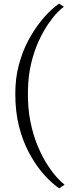

<svg xmlns="http://www.w3.org/2000/svg" viewBox="-20 -846 432 1048"><path d="M63.5 -334Q63.5 -420 83 -492.2Q102.5 -564.5 133 -622.2Q163.5 -680 197 -722.5Q230.5 -765 259.2 -791.2Q288 -817.5 303 -826L328.5 -809Q316 -801 292.8 -777.2Q269.5 -753.5 242.8 -714.5Q216 -675.5 191.2 -621.8Q166.5 -568 150.2 -500.5Q134 -433 132.5 -352Q130.5 -260.5 145.5 -184.8Q160.5 -109 185.8 -49Q211 11 239.5 54.5Q268 98 293 125Q318 152 332.5 162L303 182Q290.5 174 262.5 149.8Q234.5 125.5 200.8 83.8Q167 42 135.5 -17.8Q104 -77.5 83.8 -156.2Q63.5 -235 63.5 -334Z"/></svg>

Font: Merriweather 96pt Light
Style: Regular
Weight: 300
Version: Version 2.100